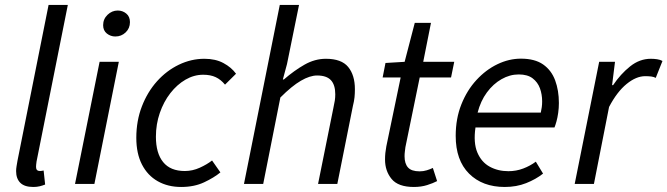

<svg xmlns="http://www.w3.org/2000/svg" viewBox="-20 -732 2656 764"><path d="M112.5 12Q77.6 12 60.9 -4.5Q44.1 -21.1 44.1 -51.2Q44.1 -59.9 45.8 -70.2Q47.5 -80.5 49.6 -92.7L173.3 -712.4H249.9L125.4 -89.2Q124.4 -81.5 123.9 -76.7Q123.4 -71.8 123.4 -67.7Q123.4 -51.5 138.9 -51.5Q141.9 -51.5 144.8 -52Q147.6 -52.5 153.6 -53.5L159.6 2.3Q149.3 6.4 138 9.2Q126.6 12 112.5 12Z M278.5 0 376.3 -486H452.8L355.6 0ZM439 -586.8Q420 -586.8 405.2 -598.6Q390.4 -610.5 390.4 -631.7Q390.4 -656.3 408 -673.2Q425.6 -690.1 448.5 -690.1Q467.9 -690.1 482.5 -678Q497.1 -666 497.1 -643.9Q497.1 -619.4 480 -603.1Q463 -586.8 439 -586.8Z M700.9 12Q648 12 607.6 -10.9Q567.2 -33.8 544.8 -77.5Q522.4 -121.2 522.4 -183.4Q522.4 -251.4 544.6 -308.7Q566.7 -366 604.7 -408.5Q642.7 -450.9 691.7 -474.5Q740.7 -498.1 793.3 -498.1Q837.5 -498.1 869 -481.1Q900.6 -464.2 919.2 -438.6L875.4 -395.2Q858.6 -415.5 838.2 -425Q817.7 -434.6 788.4 -434.6Q751.9 -434.6 718.1 -415Q684.4 -395.4 657.9 -361.4Q631.4 -327.4 615.9 -282.6Q600.4 -237.9 600.4 -187.9Q600.4 -122.4 629.2 -87Q657.9 -51.5 715.4 -51.5Q746 -51.5 774.9 -64.6Q803.9 -77.8 823.8 -93.4L857 -46Q831.5 -25 792.1 -6.5Q752.7 12 700.9 12Z M950.8 0 1093.3 -712.4H1169.9L1122 -477.1L1105.5 -415.7H1109.5Q1150.9 -451.5 1191.9 -474.8Q1233 -498.1 1276.7 -498.1Q1338.7 -498.1 1365.4 -465.6Q1392.2 -433.1 1392.2 -376.9Q1392.2 -359.7 1390.7 -344.8Q1389.2 -329.9 1384.2 -310L1322.2 0H1245.6L1306.1 -300.1Q1310.4 -319.8 1312.3 -331.9Q1314.1 -344 1314.1 -356.8Q1314.1 -394.2 1296.8 -412.9Q1279.5 -431.6 1241.8 -431.6Q1213.2 -431.6 1177.4 -410.8Q1141.6 -390.1 1095.6 -344L1027.3 0Z M1626.9 12Q1564.5 12 1538.3 -19.8Q1512.1 -51.6 1512.1 -97.2Q1512.1 -111 1513.4 -123.5Q1514.7 -135.9 1517.3 -149.8L1574.3 -423.8H1502.6L1513.9 -481.4L1590.1 -486L1630.4 -640.9H1694.9L1664.1 -486H1787.5L1774.8 -423.8H1650.1L1593.2 -146.5Q1592.2 -137.5 1591 -128.8Q1589.8 -120.1 1589.8 -110.4Q1589.8 -80.7 1603.7 -65.4Q1617.5 -50.2 1649.8 -50.2Q1665 -50.2 1678.3 -54.4Q1691.7 -58.6 1702.4 -63.7L1719.3 -11.4Q1703.3 -3 1679.6 4.5Q1655.9 12 1626.9 12Z M1988.6 12Q1899.8 12 1846.5 -41.1Q1793.3 -94.1 1793.3 -191.4Q1793.3 -260 1815.8 -316.5Q1838.3 -373 1876 -413.8Q1913.6 -454.6 1959.6 -476.6Q2005.5 -498.6 2052.7 -498.6Q2108 -498.6 2141.1 -475.6Q2174.1 -452.5 2189 -412.4Q2203.9 -372.2 2203.9 -322Q2203.9 -302.3 2201.2 -283.2Q2198.5 -264.1 2194.3 -248.9Q2190 -233.6 2186.4 -224.8H1872Q1863.2 -163.8 1879.4 -125.3Q1895.7 -86.8 1928.6 -68.8Q1961.4 -50.8 2002.9 -50.8Q2034.1 -50.8 2062.1 -61.5Q2090 -72.1 2112.1 -88.7L2140.9 -41.2Q2112 -18.4 2073.5 -3.2Q2035 12 1988.6 12ZM1880.5 -283.9H2131.9Q2134.3 -294.7 2135.8 -305.5Q2137.3 -316.3 2137.3 -328.6Q2137.3 -356.5 2128.5 -380.7Q2119.6 -405 2099.3 -420.4Q2079 -435.8 2044 -435.8Q2008.8 -435.8 1975.7 -417Q1942.6 -398.3 1917.4 -364.1Q1892.3 -329.9 1880.5 -283.9Z M2266.8 0 2364.2 -486.1H2427.2L2415.6 -393.2H2419.6Q2449.3 -437.4 2487.2 -467.7Q2525.1 -498.1 2569.6 -498.1Q2583.1 -498.1 2595.1 -496.2Q2607.2 -494.4 2616.1 -489.4L2589.3 -422.1Q2581.9 -426.2 2571.3 -427.6Q2560.7 -428.9 2547.5 -428.9Q2511.4 -428.9 2473.3 -397.8Q2435.2 -366.7 2403.6 -306.5L2343.3 0Z"/></svg>

Font: Source Sans Variable
Style: Italic
Weight: 200
Italic angle: -11°
Designer: Paul D. Hunt
Foundry: Adobe Systems Incorporated
Version: Version 3.006;hotconv 1.0.111;makeotfexe 2.5.65597